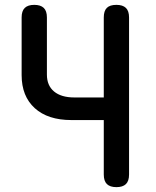

<svg xmlns="http://www.w3.org/2000/svg" viewBox="-20 -760 640 790"><path d="M407 -266H274Q177 -266 123 -315Q69 -364 69 -451V-688Q69 -715 82 -727.5Q95 -740 121 -740Q147 -740 160 -727.5Q173 -715 173 -688V-453Q173 -408 202.5 -383.5Q232 -359 286 -359H407V-688Q407 -715 419.5 -727.5Q432 -740 459 -740Q485 -740 498 -727.5Q511 -715 511 -688V-42Q511 -15 498 -2.5Q485 10 459 10Q433 10 420 -2.5Q407 -15 407 -42Z"/></svg>

Font: Maple Mono NL Medium
Style: Regular
Weight: 500
Monospace: yes
Designer: subframe7536
Version: Version 7.000